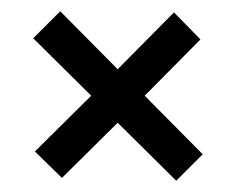

<svg xmlns="http://www.w3.org/2000/svg" viewBox="-20 -432 419 341"><path d="M293 -111 189 -214 90 -116 42 -163 142 -262 39 -364 87 -412 189 -309 289 -410 336 -362 237 -262 340 -158Z"/></svg>

Font: Alumni Sans SemiBold
Style: Regular
Weight: 600
Designer: Robert E. Leuschke
Foundry: Robert E. Leuschke
Version: Version 1.018